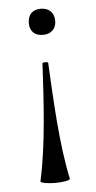

<svg xmlns="http://www.w3.org/2000/svg" viewBox="-49 -396 350 703"><g transform="rotate(-5 126.0 -45.0)"><path d="M128 -365C97 -365 80 -347 80 -316C80 -287 97 -269 128 -269C158 -269 177 -287 177 -316C177 -347 158 -365 128 -365ZM180 264C152 135 145 -32 138 -165C138 -170 117 -170 117 -165C110 -32 101 135 72 264C70 271 102 275 126 275C150 275 181 271 180 264Z"/></g></svg>

Font: Cormorant Infant Book
Style: Regular
Weight: 500
Designer: Christian Thalmann (Catharsis Fonts)
Version: Version 1.000;PS 002.000;hotconv 1.0.88;makeotf.lib2.5.64775